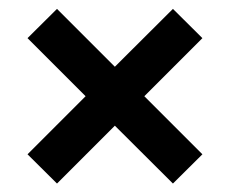

<svg xmlns="http://www.w3.org/2000/svg" viewBox="-20 -602 530 443"><path d="M111.5 -178.5 43.5 -246 177.5 -380 43.5 -514 111.5 -581.5 245 -448 379 -581.5 447 -514 313 -380 447 -246 379 -178.5 245 -312Z"/></svg>

Font: Encode Sans Condensed Condensed SemiBold
Style: Regular
Weight: 600
Width: 3
Designer: Multiple Designers
Foundry: Impallari Type
Version: Version 3.000; ttfautohint (v1.8.3) -l 8 -r 50 -G 200 -x 14 